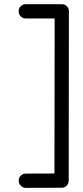

<svg xmlns="http://www.w3.org/2000/svg" viewBox="-20 -695 399 921"><path d="M276.4 -674.8Q291 -674.8 300.8 -665Q310.5 -655.3 310.5 -640.6L309.6 171.4Q309.6 185.5 299.8 195.6Q290 205.6 275.4 205.6L104.5 206.1H104Q89.8 206.1 79.8 196Q69.8 186 69.8 171.9Q69.8 157.2 79.8 147.5Q89.8 137.7 104 137.7H104.5L241.2 137.2L242.2 -606.4H103.5Q89.4 -606.4 79.3 -616.5Q69.3 -626.5 69.3 -640.6Q69.3 -655.3 79.3 -665Q89.4 -674.8 103.5 -674.8Z"/></svg>

Font: Manjari
Style: Regular
Weight: 400
Designer: Santhosh Thottingal <santhosh.thottingal@gmail.com>
Foundry: SMC
Version: Version 2.000